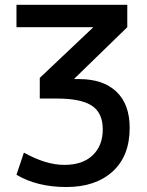

<svg xmlns="http://www.w3.org/2000/svg" viewBox="-20 -750 599 780"><path d="M46.9 -40 77.1 -129.9Q167 -80.1 241.2 -80.1Q315.4 -80.1 356.4 -119.1Q397.5 -158.2 397.5 -224.6Q397.5 -291 353.5 -320.3Q309.6 -349.6 211.9 -349.6H141.6V-433.6L357.4 -637.7V-639.6H46.9V-730.5H497.1V-639.6L282.2 -430.7V-428.7H301.8Q399.4 -428.7 453.1 -377.4Q506.8 -326.2 506.8 -230.5Q506.8 -116.2 437.5 -53.2Q368.2 9.8 249.5 9.8Q130.9 9.8 46.9 -40Z"/></svg>

Font: GenEi M Gothic v2 Medium
Style: Regular
Weight: 500
Version: Version 2.0